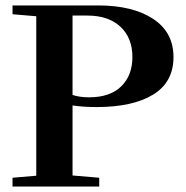

<svg xmlns="http://www.w3.org/2000/svg" viewBox="-20 -683 681 703"><path d="M25.9 0V-32.2L112.8 -39.6V-623.5L25.9 -630.9V-663.1H339.4Q465.8 -663.1 540.5 -614Q615.2 -564.9 615.2 -474.1Q615.2 -382.3 540.8 -336.7Q466.3 -291 334 -291Q285.2 -291 245.6 -296.9V-40.5L343.3 -32.2V0ZM306.2 -326.7Q382.8 -326.7 423.8 -366.7Q464.8 -406.7 464.8 -474.6Q464.8 -543.9 421.1 -585Q377.4 -626 299.8 -626H245.6V-335.4Q271 -326.7 306.2 -326.7Z"/></svg>

Font: Elstob 10pt SemiBold
Style: Regular
Weight: 600
Designer: Peter S. Baker
Version: Version 1.015